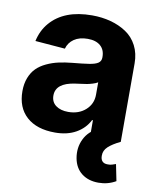

<svg xmlns="http://www.w3.org/2000/svg" viewBox="-85 -618 720 887"><g transform="rotate(10 275.5 -175.0)"><path d="M199.7 10.3Q113.8 10.3 66.2 -32.5Q18.6 -75.2 18.6 -152.3Q18.6 -187.5 29.5 -215.3Q40.5 -243.2 58.8 -261.2Q77.1 -279.3 104.2 -292Q131.3 -304.7 159.9 -311Q188.5 -317.4 223.6 -320.8Q271.5 -325.2 299.8 -329.6Q329.1 -334 342.3 -343Q355.5 -352.1 355.5 -369.1V-371.6Q355.5 -405.3 334.2 -423.8Q313 -442.4 274.4 -442.4Q235.4 -442.4 210.4 -425.3Q185.5 -408.2 177.7 -379.4L37.6 -390.6Q48.8 -441.4 79.6 -477.1Q144.5 -552.7 275.4 -552.7Q322.3 -552.7 363 -541.7Q403.8 -530.8 436.5 -509Q469.2 -487.3 488 -451.2Q506.8 -415 506.8 -368.2V0H362.8V-76.2H358.9Q338.4 -35.6 297.6 -12.7Q256.8 10.3 199.7 10.3ZM243.2 -94.2Q292.5 -94.2 324.5 -122.8Q356.4 -151.4 356.4 -194.8V-252.9Q347.2 -247.1 332.5 -242.7Q317.9 -238.3 306.9 -236.3Q295.9 -234.4 276.6 -231.9Q257.3 -229.5 252 -228.5Q163.1 -215.8 163.1 -157.2Q163.1 -127 185.1 -110.6Q207 -94.2 243.2 -94.2ZM437.5 203.6Q390.1 203.6 358.6 179.2Q327.1 154.8 318.8 109.9Q310.1 61.5 330.1 20.3Q350.1 -21 394.5 -41L506.3 0Q469.7 17.6 450.4 35.6Q431.2 53.7 431.6 77.1Q431.2 94.7 439.9 104Q448.7 113.3 465.8 112.8Q477.5 113.3 486.8 109.9L502.9 104.5L518.6 182.1Q481.9 203.6 437.5 203.6Z"/></g></svg>

Font: Inter Tight Stencil
Style: Bold
Weight: 700
Designer: Rasmus Andersson
Foundry: rsms
Version: Version 3.004;Glyphs 3.1.2 (3151)